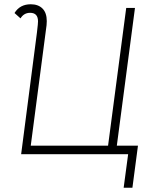

<svg xmlns="http://www.w3.org/2000/svg" viewBox="-20 -721 748 899"><path d="M79 1 153 -569 157 -605Q158 -611 158 -621Q158 -661 121 -661Q92 -661 76 -635L48 -660Q73 -701 124 -701Q159 -701 179 -681Q199 -661 199 -622Q199 -610 198 -603L124 -39H486L571 -684H612L527 -39H626L600 158H559L580 1Z"/></svg>

Font: Bellota Light
Style: Italic
Weight: 300
Italic angle: -7.5°
Designer: Kemie Guaida
Foundry: Kemie Guaida
Version: Version 4.001